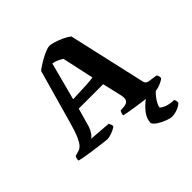

<svg xmlns="http://www.w3.org/2000/svg" viewBox="-233 -905 1290 1290"><g transform="rotate(-45 412.0 -260.0)"><path d="M261 0Q257 0 235.5 -2.5Q214 -5 184.5 -9Q155 -13 123 -17.5Q91 -22 64 -27Q37 -32 22 -36Q22 -63 32 -72L49 -77Q59 -80 71 -83.5Q83 -87 97 -101.5Q111 -116 127.5 -153Q144 -190 163 -259L270 -639Q278 -647 298.5 -660.5Q319 -674 344.5 -688Q370 -702 393 -711Q416 -720 429 -720Q443 -720 471 -711.5Q499 -703 528.5 -689.5Q558 -676 578 -660L704 -103Q709 -83 734 -79L797 -70Q801 -64 803.5 -60Q806 -56 807 -36Q799 -28 782 -19.5Q765 -11 747 -5.5Q729 0 716 0Q710 0 684.5 -3Q659 -6 623.5 -10.5Q588 -15 551.5 -20.5Q515 -26 487 -31Q459 -36 449 -39Q449 -53 454.5 -62.5Q460 -72 460 -74L492 -76Q503 -77 515.5 -81.5Q528 -86 534.5 -101Q541 -116 533 -149L502 -282H270L232 -148Q224 -124 209 -103Q194 -82 183 -80L340 -68Q341 -65 346 -56Q351 -47 351 -35Q344 -27 327 -19Q310 -11 291.5 -5.5Q273 0 261 0ZM288 -353Q369 -356 416.5 -358.5Q464 -361 483 -365L434 -591Q396 -616 359 -622ZM674 200Q660 200 632.5 190Q605 180 579 164Q553 148 543 129Q543 89 572.5 51Q602 13 642 -14L742 -17Q716 1 697 24.5Q678 48 668.5 68Q659 88 659 97Q675 112 701 120.5Q727 129 764 130Q772 142 772 162Q758 178 730 189Q702 200 674 200Z"/></g></svg>

Font: Texturina ExtraBold
Style: Regular
Weight: 800
Designer: Guillermo Torres Carreño
Foundry: Omnibus-Type
Version: Version 1.002; ttfautohint (v1.8.3)